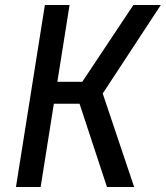

<svg xmlns="http://www.w3.org/2000/svg" viewBox="-20 -750 665 770"><path d="M44 0 160 -730H259L210 -422H310L515 -730H625L392 -375L518 0H409L299 -334H196L143 0Z"/></svg>

Font: JetBrains Mono NL Medium
Style: Italic
Weight: 500
Italic angle: -9°
Monospace: yes
Designer: Philipp Nurullin, Konstantin Bulenkov
Foundry: JetBrains
Version: Version 2.305; ttfautohint (v1.8.4.7-5d5b)